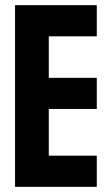

<svg xmlns="http://www.w3.org/2000/svg" viewBox="-20 -720 421 740"><path d="M38 -700V0H353V-120H168V-300H353V-420H168V-580H353V-700Z"/></svg>

Font: Jakob Semi-Condensed
Style: Regular
Weight: 400
Width: 4
Designer: Alan Madić
Foundry: X Cicéro
Version: Version 1.000;Glyphs 3.1.2 (3151)